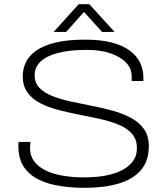

<svg xmlns="http://www.w3.org/2000/svg" viewBox="-20 -888 801 920"><path d="M388 12Q327 12 269.5 3.5Q212 -5 166.5 -27Q121 -49 94.5 -88Q68 -127 68 -188Q68 -194 68.5 -198.5Q69 -203 69 -208H126Q125 -202 124.5 -194.5Q124 -187 124 -178Q124 -132 156.5 -100.5Q189 -69 247.5 -53.5Q306 -38 382 -38Q411 -38 445.5 -41Q480 -44 513.5 -53Q547 -62 574.5 -78Q602 -94 619 -118.5Q636 -143 636 -178Q636 -220 613 -246.5Q590 -273 551 -289.5Q512 -306 463 -317Q414 -328 362.5 -338Q311 -348 262 -360.5Q213 -373 174 -393Q135 -413 112 -444.5Q89 -476 89 -523Q89 -558 104 -589.5Q119 -621 153.5 -645.5Q188 -670 245.5 -684Q303 -698 388 -698Q463 -698 516 -684Q569 -670 602.5 -645Q636 -620 651.5 -587Q667 -554 667 -517V-500H611V-523Q611 -559 585 -587Q559 -615 511 -632Q463 -649 396 -649Q312 -649 256.5 -634Q201 -619 173.5 -592Q146 -565 146 -529Q146 -491 169 -467Q192 -443 231.5 -427.5Q271 -412 319.5 -401.5Q368 -391 419.5 -381Q471 -371 520 -357.5Q569 -344 608 -323Q647 -302 670 -269.5Q693 -237 693 -188Q693 -116 654.5 -72Q616 -28 547 -8Q478 12 388 12ZM237 -735 357 -868H408L529 -735H469L369 -846H396L297 -735Z"/></svg>

Font: Archivo SemiExpanded Thin
Style: Regular
Weight: 250
Width: 6
Designer: Hector Gatti
Foundry: Omnibus-Type
Version: Version 2.001